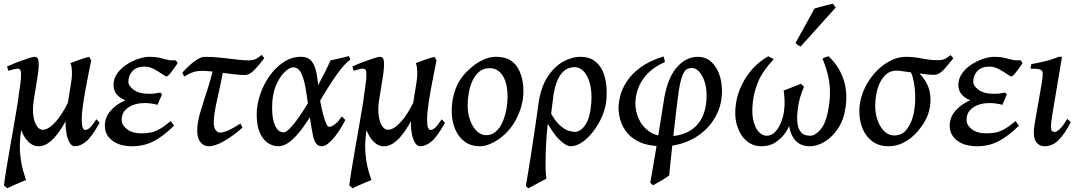

<svg xmlns="http://www.w3.org/2000/svg" viewBox="-20 -760 5752 1024"><path d="M511.2 -105Q469.7 -30.3 439.2 -5.1Q408.7 20 378.9 20Q363.3 20 352.3 2.4Q341.3 -15.1 335.4 -43Q329.6 -70.8 329.6 -101.6Q329.6 -127 334.7 -164.3Q339.8 -201.7 346.7 -241.5Q353.5 -281.2 358.6 -314.7Q363.8 -348.1 363.8 -366.2Q363.8 -381.8 362.1 -397.9Q360.4 -414.1 355.5 -423.3Q372.6 -430.2 403.6 -441.2Q434.6 -452.1 455.1 -457Q462.9 -446.8 466.3 -437Q461.9 -415.5 453.6 -374.3Q445.3 -333 436.5 -285.4Q427.7 -237.8 421.9 -195.3Q416 -152.8 416 -128.9Q416 -89.4 421.4 -78.1Q426.8 -66.9 434.1 -66.9Q443.8 -66.9 456.1 -75.9Q468.3 -85 494.1 -124ZM375 -279.3 371.1 -196.8Q343.3 -133.8 313.2 -84.7Q283.2 -35.6 251.5 -7.8Q219.7 20 186 20Q153.8 20 128.4 -6.8Q103 -33.7 88.4 -79.1Q73.7 -124.5 73.7 -180.2Q73.7 -209 78.4 -241.9Q83 -274.9 87.6 -306.2Q92.3 -337.4 92.3 -361.3Q92.3 -383.8 86.9 -388.9Q81.5 -394 73.2 -394Q67.4 -394 55.7 -391.1Q43.9 -388.2 34.2 -385.3Q24.4 -382.3 24.4 -382.3L17.6 -405.3Q45.4 -418 76.2 -429.7Q106.9 -441.4 131.1 -449.2Q155.3 -457 163.6 -457Q176.8 -457 181.6 -447.8Q186.5 -438.5 186.5 -416Q186.5 -394.5 181.9 -362.3Q177.2 -330.1 171.1 -294.7Q165 -259.3 160.4 -227.8Q155.8 -196.3 155.8 -176.8Q155.8 -127.4 170.7 -97.7Q185.5 -67.9 208.5 -67.9Q239.7 -67.9 281.5 -116Q323.2 -164.1 375 -279.3ZM116.7 -215.8Q110.8 -186.5 107.2 -163.3Q103.5 -140.1 100.1 -114.3Q96.7 -88.4 90.8 -50.8Q82 16.1 88.4 69.6Q94.7 123 105.2 157.2Q115.7 191.4 119.1 200.2Q109.9 203.6 88.6 212.6Q67.4 221.7 46.9 230.7Q26.4 239.7 18.6 244.1L1 228.5Q5.9 189 14.9 135Q23.9 81.1 34.4 20.8Q44.9 -39.6 55.2 -98.4Q65.4 -157.2 73.7 -207.5Q82 -257.8 85.9 -291Q85.9 -291 93.5 -277.6Q101.1 -264.2 108.9 -246.3Q116.7 -228.5 116.7 -215.8Z M927.7 -423.3Q905.8 -391.1 890.6 -371.8Q875.5 -352.5 868.7 -352.5Q862.3 -352.5 844 -365.5Q825.7 -378.4 801 -391.6Q776.4 -404.8 751.5 -404.8Q709 -404.8 686.8 -381.1Q664.6 -357.4 664.6 -323.2Q664.6 -302.7 692.9 -281.2Q721.2 -259.8 776.4 -259.8Q792 -259.8 807.6 -261.7Q823.2 -263.7 835.4 -266.6L843.8 -255.4L819.8 -200.7Q804.7 -205.6 786.4 -208Q768.1 -210.4 752.4 -210.4Q699.7 -210.4 664.3 -186.8Q628.9 -163.1 628.9 -120.6Q628.9 -92.8 657.5 -70.8Q686 -48.8 733.4 -48.8Q761.2 -48.8 783.9 -53.2Q806.6 -57.6 831.5 -71.8Q856.4 -85.9 890.6 -114.3L908.2 -89.8Q852.5 -34.2 800.3 -7.1Q748 20 687 20Q616.7 20 577.9 -11Q539.1 -42 539.1 -88.4Q539.1 -135.3 571.3 -170.9Q603.5 -206.5 648.9 -225.1Q618.7 -237.3 602.1 -257.3Q585.4 -277.3 585.4 -307.1Q585.4 -340.8 605.2 -368.4Q625 -396 655.3 -415.8Q685.5 -435.5 718.3 -446.3Q751 -457 777.3 -457Q809.1 -457 831.3 -451.4Q853.5 -445.8 872.8 -441.2Q892.1 -436.5 914.6 -439Q918.9 -437 921.9 -432.6Q924.8 -428.2 927.7 -423.3Z M1389.6 -449.7Q1363.3 -415 1337.4 -387.5Q1311.5 -359.9 1285.2 -359.9Q1263.7 -359.9 1233.2 -363.3Q1202.6 -366.7 1169.7 -371.1Q1136.7 -375.5 1107.7 -378.9Q1078.6 -382.3 1060.5 -382.3Q1034.2 -382.3 1013.4 -376.2Q992.7 -370.1 961.9 -351.6L952.6 -373Q969.7 -391.6 990.5 -411.1Q1011.2 -430.7 1033 -443.8Q1054.7 -457 1074.2 -457Q1112.8 -457 1156.2 -452.4Q1199.7 -447.8 1239 -442.9Q1278.3 -438 1303.7 -438Q1331.5 -438 1347.4 -447Q1363.3 -456.1 1375.5 -467.3ZM1273.4 -79.6Q1225.6 -37.1 1176.8 -8.5Q1127.9 20 1092.3 20Q1066.9 20 1049.3 -1.5Q1031.7 -22.9 1031.7 -62Q1031.7 -105.5 1048.3 -161.4Q1064.9 -217.3 1086.4 -282.5Q1107.9 -347.7 1122.6 -418L1177.2 -415Q1156.7 -309.1 1138.4 -230Q1120.1 -150.9 1120.1 -107.9Q1120.1 -79.6 1130.4 -66.2Q1140.6 -52.7 1153.8 -52.7Q1171.4 -52.7 1199.7 -65.7Q1228 -78.6 1262.2 -101.1Z M1848.6 -442.4Q1816.4 -417.5 1784.4 -374Q1752.4 -330.6 1720.7 -278.3Q1689 -226.1 1657.2 -173.6Q1625.5 -121.1 1593.5 -77.1Q1561.5 -33.2 1528.8 -6.6Q1496.1 20 1462.4 20Q1436 20 1409.9 3.2Q1383.8 -13.7 1366.5 -50.8Q1349.1 -87.9 1349.1 -148.9Q1349.1 -201.7 1367.4 -255.9Q1385.7 -310.1 1418.2 -355.7Q1450.7 -401.4 1493.4 -429.2Q1536.1 -457 1585 -457Q1624.5 -457 1643.3 -432.1Q1662.1 -407.2 1669.2 -363.8Q1676.3 -320.3 1682.1 -264.2Q1684.6 -238.3 1690.4 -207.3Q1696.3 -176.3 1703.9 -147.9Q1711.4 -119.6 1719.5 -101.6Q1727.5 -83.5 1734.9 -83.5Q1750 -83.5 1769.8 -100.3Q1789.6 -117.2 1801.8 -138.7Q1808.1 -134.8 1813 -129.4Q1817.9 -124 1821.8 -120.1Q1812 -100.6 1797.4 -76.4Q1782.7 -52.2 1765.1 -30.3Q1747.6 -8.3 1729.7 5.9Q1711.9 20 1695.8 20Q1661.6 20 1650.1 -33Q1638.7 -85.9 1624.5 -191.9Q1617.7 -243.7 1609.4 -291.5Q1601.1 -339.4 1586.2 -370.1Q1571.3 -400.9 1543.9 -400.9Q1524.9 -400.9 1498.3 -376Q1471.7 -351.1 1451.4 -303Q1431.2 -254.9 1431.2 -185.1Q1431.2 -124 1447.5 -89.1Q1463.9 -54.2 1492.2 -54.2Q1505.9 -54.2 1527.1 -76.2Q1548.3 -98.1 1573.5 -134Q1598.6 -169.9 1624.5 -213.1Q1650.4 -256.3 1673.8 -299.8Q1697.3 -343.3 1715.3 -379.6Q1733.4 -416 1742.7 -438Q1763.7 -442.4 1790.8 -448.5Q1817.9 -454.6 1840.8 -460.9Q1843.8 -456.1 1845.5 -450.9Q1847.2 -445.8 1848.6 -442.4Z M2353 -105Q2311.5 -30.3 2281 -5.1Q2250.5 20 2220.7 20Q2205.1 20 2194.1 2.4Q2183.1 -15.1 2177.2 -43Q2171.4 -70.8 2171.4 -101.6Q2171.4 -127 2176.5 -164.3Q2181.6 -201.7 2188.5 -241.5Q2195.3 -281.2 2200.4 -314.7Q2205.6 -348.1 2205.6 -366.2Q2205.6 -381.8 2203.9 -397.9Q2202.1 -414.1 2197.3 -423.3Q2214.4 -430.2 2245.4 -441.2Q2276.4 -452.1 2296.9 -457Q2304.7 -446.8 2308.1 -437Q2303.7 -415.5 2295.4 -374.3Q2287.1 -333 2278.3 -285.4Q2269.5 -237.8 2263.7 -195.3Q2257.8 -152.8 2257.8 -128.9Q2257.8 -89.4 2263.2 -78.1Q2268.6 -66.9 2275.9 -66.9Q2285.6 -66.9 2297.9 -75.9Q2310.1 -85 2335.9 -124ZM2216.8 -279.3 2212.9 -196.8Q2185.1 -133.8 2155 -84.7Q2125 -35.6 2093.3 -7.8Q2061.5 20 2027.8 20Q1995.6 20 1970.2 -6.8Q1944.8 -33.7 1930.2 -79.1Q1915.5 -124.5 1915.5 -180.2Q1915.5 -209 1920.2 -241.9Q1924.8 -274.9 1929.4 -306.2Q1934.1 -337.4 1934.1 -361.3Q1934.1 -383.8 1928.7 -388.9Q1923.3 -394 1915 -394Q1909.2 -394 1897.5 -391.1Q1885.7 -388.2 1876 -385.3Q1866.2 -382.3 1866.2 -382.3L1859.4 -405.3Q1887.2 -418 1918 -429.7Q1948.7 -441.4 1972.9 -449.2Q1997.1 -457 2005.4 -457Q2018.6 -457 2023.4 -447.8Q2028.3 -438.5 2028.3 -416Q2028.3 -394.5 2023.7 -362.3Q2019 -330.1 2012.9 -294.7Q2006.8 -259.3 2002.2 -227.8Q1997.6 -196.3 1997.6 -176.8Q1997.6 -127.4 2012.5 -97.7Q2027.3 -67.9 2050.3 -67.9Q2081.5 -67.9 2123.3 -116Q2165 -164.1 2216.8 -279.3ZM1958.5 -215.8Q1952.6 -186.5 1949 -163.3Q1945.3 -140.1 1941.9 -114.3Q1938.5 -88.4 1932.6 -50.8Q1923.8 16.1 1930.2 69.6Q1936.5 123 1947 157.2Q1957.5 191.4 1960.9 200.2Q1951.7 203.6 1930.4 212.6Q1909.2 221.7 1888.7 230.7Q1868.2 239.7 1860.4 244.1L1842.8 228.5Q1847.7 189 1856.7 135Q1865.7 81.1 1876.2 20.8Q1886.7 -39.6 1897 -98.4Q1907.2 -157.2 1915.5 -207.5Q1923.8 -257.8 1927.7 -291Q1927.7 -291 1935.3 -277.6Q1942.9 -264.2 1950.7 -246.3Q1958.5 -228.5 1958.5 -215.8Z M2771.5 -272.9Q2771.5 -208 2741.7 -141.8Q2711.9 -75.7 2657.2 -30.8Q2631.8 -9.8 2600.1 5.1Q2568.4 20 2539.1 20Q2491.7 20 2458.3 -4.6Q2424.8 -29.3 2407 -72Q2389.2 -114.7 2389.2 -168Q2389.2 -237.8 2415 -298.6Q2440.9 -359.4 2505.9 -410.2Q2530.8 -429.7 2562.3 -443.4Q2593.8 -457 2625 -457Q2701.7 -457 2736.6 -405.5Q2771.5 -354 2771.5 -272.9ZM2687 -242.2Q2687 -316.9 2660.9 -356.7Q2634.8 -396.5 2591.3 -396.5Q2558.1 -396.5 2535.6 -377.4Q2513.2 -358.4 2499.5 -328.4Q2485.8 -298.3 2480 -263.9Q2474.1 -229.5 2474.1 -198.2Q2474.1 -154.8 2487.3 -118.7Q2500.5 -82.5 2522.9 -60.8Q2545.4 -39.1 2572.3 -39.1Q2603.5 -39.1 2625.5 -59.1Q2647.5 -79.1 2660.9 -110.6Q2674.3 -142.1 2680.7 -177.2Q2687 -212.4 2687 -242.2Z M3212.9 -217.8Q3208 -177.7 3189.7 -136.2Q3171.4 -94.7 3144 -59.1Q3116.7 -23.4 3085.2 -1.7Q3053.7 20 3022.5 20Q2999.5 20 2962.4 -15.9Q2925.3 -51.8 2878.9 -140.6Q2885.3 -145.5 2886.2 -151.1Q2887.2 -156.7 2891.4 -161.4Q2895.5 -166 2911.1 -168Q2939.9 -114.7 2966.3 -91.3Q2992.7 -67.9 3013.7 -62.3Q3034.7 -56.6 3047.9 -56.6Q3060.1 -56.6 3076.9 -67.6Q3093.8 -78.6 3108.6 -105.5Q3123.5 -132.3 3129.9 -179.7Q3139.2 -243.7 3130.4 -293.9Q3121.6 -344.2 3098.6 -373Q3075.7 -401.9 3042 -401.9Q3028.3 -401.9 3011.2 -395.8Q2994.1 -389.6 2977.5 -371.6Q2960.9 -353.5 2947.8 -318.1Q2934.6 -282.7 2928.2 -224.1Q2926.3 -208 2923.1 -182.9Q2919.9 -157.7 2917.2 -137.7Q2914.6 -117.7 2914.6 -117.7Q2909.2 -139.2 2905.8 -124.8Q2902.3 -110.4 2899.4 -82Q2895.5 -45.4 2893.1 -2.2Q2890.6 41 2889.9 82Q2889.2 123 2890.4 153.1Q2891.6 183.1 2894.5 192.4Q2875.5 203.1 2846.2 218.3Q2816.9 233.4 2798.3 244.1Q2793.9 241.7 2791 238.5Q2788.1 235.4 2784.7 231Q2788.1 211.9 2794.9 170.2Q2801.8 128.4 2810.3 75.2Q2818.8 22 2826.9 -33Q2835 -87.9 2841.8 -134.8Q2848.6 -181.6 2852.1 -209Q2864.3 -293.5 2899.4 -348.4Q2934.6 -403.3 2981.7 -430.2Q3028.8 -457 3076.2 -457Q3121.1 -457 3150.1 -436Q3179.2 -415 3194.6 -380.1Q3210 -345.2 3213.9 -303Q3217.8 -260.7 3212.9 -217.8Z M3830.6 -274.9Q3830.6 -211.9 3806.4 -158.2Q3782.2 -104.5 3738.8 -64.5Q3695.3 -24.4 3637.9 -2.2Q3580.6 20 3513.7 20Q3443.8 20 3398.2 0.7Q3352.5 -18.6 3326.4 -49.6Q3300.3 -80.6 3289.6 -116.7Q3278.8 -152.8 3278.8 -186Q3278.8 -213.4 3288.3 -250.2Q3297.9 -287.1 3323.2 -326.2Q3348.6 -365.2 3396 -400.4Q3443.4 -435.5 3519 -459Q3521.5 -453.1 3523.4 -443.6Q3525.4 -434.1 3526.4 -429.7Q3466.3 -402.3 3431.9 -365.5Q3397.5 -328.6 3383.1 -287.8Q3368.7 -247.1 3368.7 -209Q3368.7 -167 3386.7 -126.2Q3404.8 -85.4 3442.1 -59.1Q3479.5 -32.7 3537.1 -32.7Q3637.2 -32.7 3692.9 -88.6Q3748.5 -144.5 3748.5 -252Q3748.5 -292.5 3737.5 -325.4Q3726.6 -358.4 3708.7 -377.9Q3690.9 -397.5 3669.9 -397.5Q3656.7 -397.5 3645.8 -392.3Q3634.8 -387.2 3625.5 -370.4Q3616.2 -353.5 3608.2 -318.6Q3600.1 -283.7 3593.3 -224.1Q3589.8 -197.8 3584.7 -152.8Q3579.6 -107.9 3573.7 -55.9Q3567.9 -3.9 3562.5 44.9Q3557.1 93.8 3553.5 129.2Q3549.8 164.6 3549.3 175.3Q3534.2 187 3507.6 202.9Q3481 218.8 3463.4 228Q3454.6 222.7 3448.2 213.4Q3451.7 194.3 3458.7 154.1Q3465.8 113.8 3474.4 62.3Q3482.9 10.7 3491.5 -42.2Q3500 -95.2 3507.3 -140.9Q3514.6 -186.5 3519 -213.9Q3536.1 -336.4 3586.2 -396.7Q3636.2 -457 3702.6 -457Q3741.7 -457 3770.3 -432.9Q3798.8 -408.7 3814.7 -367.4Q3830.6 -326.2 3830.6 -274.9Z M4041.5 20Q3993.7 20 3959.7 -10.3Q3925.8 -40.5 3910.6 -91.6Q3895.5 -142.6 3904.8 -205.6Q3912.1 -257.8 3935.8 -306.6Q3959.5 -355.5 3995.8 -395.3Q4032.2 -435.1 4078.1 -460Q4081.1 -457 4092 -452.6Q4103 -448.2 4106 -443.8Q4048.8 -382.3 4025.9 -329.8Q4002.9 -277.3 3995.6 -219.2Q3988.3 -161.1 3997.3 -120.1Q4006.3 -79.1 4025.9 -57.6Q4045.4 -36.1 4068.8 -36.1Q4094.2 -36.1 4113.5 -55.9Q4132.8 -75.7 4145 -105.7Q4157.2 -135.7 4161.6 -166.5Q4166 -201.7 4164.1 -232.2Q4162.1 -262.7 4159.2 -276.9Q4180.2 -284.7 4207.8 -295.7Q4235.4 -306.6 4251.5 -313Q4255.9 -308.1 4262 -303Q4268.1 -297.9 4268.1 -297.9Q4268.1 -297.9 4261.2 -281.2Q4254.4 -264.6 4246.1 -236.3Q4237.8 -208 4233.9 -172.4Q4230 -140.1 4232.4 -108.9Q4234.9 -77.6 4250.2 -56.9Q4265.6 -36.1 4301.8 -36.1Q4326.7 -36.1 4354.2 -67.1Q4381.8 -98.1 4394 -157.2Q4405.3 -210.4 4406.5 -256.1Q4407.7 -301.8 4398.2 -347.7Q4388.7 -393.6 4366.7 -446.8Q4370.1 -450.7 4381.8 -454.3Q4393.6 -458 4398.4 -460Q4450.7 -413.1 4476.3 -343.5Q4502 -273.9 4489.7 -187Q4480.5 -121.1 4449.7 -75Q4418.9 -28.8 4378.4 -4.4Q4337.9 20 4299.8 20Q4250.5 20 4223.1 -10Q4195.8 -40 4189 -88.4Q4179.7 -65.9 4160.2 -40.8Q4140.6 -15.6 4111.1 2.2Q4081.5 20 4041.5 20ZM4437 -719.7 4250.5 -512.2Q4237.3 -516.1 4222.7 -530.8L4324.2 -714.4Q4334.5 -718.3 4353 -723.1Q4371.6 -728 4390.6 -732.7Q4409.7 -737.3 4421.9 -740.2Z M5064.5 -449.2Q5040 -418 5014.4 -389.4Q4988.8 -360.8 4959.5 -360.8Q4946.8 -360.8 4926 -362.8Q4905.3 -364.7 4883.8 -368.2Q4929.7 -319.8 4939.2 -266.8Q4948.7 -213.9 4933.1 -161.1Q4926.8 -137.7 4908.7 -106.9Q4890.6 -76.2 4862.8 -47.1Q4835 -18.1 4798.3 1Q4761.7 20 4718.3 20Q4669.4 20 4634.5 -4.6Q4599.6 -29.3 4581.3 -72Q4563 -114.7 4563 -168Q4563 -219.7 4583.5 -270.8Q4604 -321.8 4639.4 -364Q4674.8 -406.2 4720 -431.6Q4765.1 -457 4814 -457Q4853.5 -457 4897.7 -448Q4941.9 -439 4980 -439Q5006.8 -439 5022 -447Q5037.1 -455.1 5049.8 -466.3ZM4848.6 -137.2Q4860.4 -182.1 4861.1 -228Q4861.8 -273.9 4855.5 -312.7Q4849.1 -351.6 4838.4 -374Q4814.9 -377.4 4793 -380.4Q4771 -383.3 4761.7 -383.3Q4723.1 -382.8 4698 -356Q4672.9 -329.1 4660.4 -286.1Q4647.9 -243.2 4647.9 -194.8Q4647.9 -151.4 4661.4 -115.7Q4674.8 -80.1 4697.5 -58.8Q4720.2 -37.6 4748 -37.6Q4790 -37.6 4813.7 -67.4Q4837.4 -97.2 4848.6 -137.2Z M5433.6 -423.3Q5411.6 -391.1 5396.5 -371.8Q5381.3 -352.5 5374.5 -352.5Q5368.2 -352.5 5349.9 -365.5Q5331.5 -378.4 5306.9 -391.6Q5282.2 -404.8 5257.3 -404.8Q5214.8 -404.8 5192.6 -381.1Q5170.4 -357.4 5170.4 -323.2Q5170.4 -302.7 5198.7 -281.2Q5227.1 -259.8 5282.2 -259.8Q5297.9 -259.8 5313.5 -261.7Q5329.1 -263.7 5341.3 -266.6L5349.6 -255.4L5325.7 -200.7Q5310.5 -205.6 5292.2 -208Q5273.9 -210.4 5258.3 -210.4Q5205.6 -210.4 5170.2 -186.8Q5134.8 -163.1 5134.8 -120.6Q5134.8 -92.8 5163.3 -70.8Q5191.9 -48.8 5239.3 -48.8Q5267.1 -48.8 5289.8 -53.2Q5312.5 -57.6 5337.4 -71.8Q5362.3 -85.9 5396.5 -114.3L5414.1 -89.8Q5358.4 -34.2 5306.2 -7.1Q5253.9 20 5192.9 20Q5122.6 20 5083.7 -11Q5044.9 -42 5044.9 -88.4Q5044.9 -135.3 5077.1 -170.9Q5109.4 -206.5 5154.8 -225.1Q5124.5 -237.3 5107.9 -257.3Q5091.3 -277.3 5091.3 -307.1Q5091.3 -340.8 5111.1 -368.4Q5130.9 -396 5161.1 -415.8Q5191.4 -435.5 5224.1 -446.3Q5256.8 -457 5283.2 -457Q5314.9 -457 5337.2 -451.4Q5359.4 -445.8 5378.7 -441.2Q5397.9 -436.5 5420.4 -439Q5424.8 -437 5427.7 -432.6Q5430.7 -428.2 5433.6 -423.3Z M5690.9 -108.4Q5658.2 -44.9 5625.5 -12.5Q5592.8 20 5551.8 20Q5518.6 20 5502.9 -8.3Q5487.3 -36.6 5497.6 -96.7L5535.2 -312Q5541.5 -350.1 5541.3 -367.4Q5541 -384.8 5526.6 -389.4Q5512.2 -394 5476.1 -394L5480 -418Q5510.7 -423.3 5552 -433.1Q5593.3 -442.9 5625.5 -457H5644L5592.3 -148.4Q5585 -104.5 5585.2 -85.4Q5585.4 -66.4 5590.6 -61.5Q5595.7 -56.6 5603 -56.2Q5613.8 -55.2 5630.9 -70.6Q5647.9 -85.9 5671.9 -126Z"/></svg>

Font: Gentium Book Plus
Style: Italic
Weight: 400
Italic angle: -8°
Designer: Victor Gaultney, Annie Olsen, Iska Routamaa, Becca Hirsbrunner
Foundry: SIL International
Version: Version 6.101